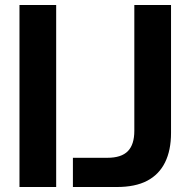

<svg xmlns="http://www.w3.org/2000/svg" viewBox="-20 -749 754 769"><path d="M58 0V-729H205V0ZM272 0V-117H410Q466 -117 492 -143.5Q518 -170 518 -225V-729H665V-217Q665 -147 641 -98.5Q617 -50 569.5 -25Q522 0 448 0Z"/></svg>

Font: Mona Sans Expanded SemiBold
Style: Regular
Weight: 600
Width: 7
Designer: Deni Anggara
Foundry: GitHub
Version: Version 2.000